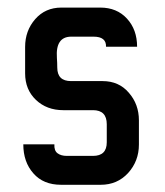

<svg xmlns="http://www.w3.org/2000/svg" viewBox="-20 -499 447 519"><path d="M266.6 -372.6Q267.6 -399.9 232.9 -399.9H171.9Q129.9 -399.4 133.8 -342.8Q134.8 -328.1 134.8 -316.4Q134.8 -279.8 171.9 -279.8H257.3Q301.3 -279.8 328.1 -248.5Q355.5 -217.3 355.5 -173.8V-108.4Q355.5 -63.5 326.2 -31.2Q296.9 0.5 252.4 0.5H145Q97.2 0.5 70.3 -30.3Q43 -61 43 -108.9H127Q126 -91.8 135.5 -84.7Q145 -77.6 160.6 -77.6H231.4Q268.6 -77.6 268.6 -114.3V-163.1Q268.6 -201.2 231.4 -201.2H150.9Q106.4 -201.2 77.1 -229Q47.9 -256.8 47.9 -300.8V-372.1Q47.9 -416 75.2 -447.3Q102.5 -478.5 146 -478.5H251Q295.9 -478.5 323.2 -448.7Q350.6 -418.9 350.6 -372.6Z"/></svg>

Font: Uroob
Style: Regular
Weight: 400
Designer: Hussain K H
Foundry: Swanthanthra Malayalam Computing(http://smc.org.in)
Version: Version 2.0.0+20200101